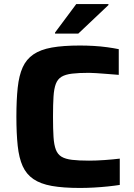

<svg xmlns="http://www.w3.org/2000/svg" viewBox="-20 -921 661 949"><path d="M375 8Q292 8 236 -2Q180 -12 145 -36Q110 -60 92 -100Q74 -140 67.5 -200.5Q61 -261 61 -344Q61 -427 67.5 -487.5Q74 -548 92 -588Q110 -628 145 -652Q180 -676 236 -686Q292 -696 375 -696Q408 -696 443 -694Q478 -692 510.5 -687.5Q543 -683 567 -678V-551Q532 -554 504 -556Q476 -558 455.5 -559.5Q435 -561 420 -561Q369 -561 336 -557Q303 -553 284 -541.5Q265 -530 256 -506.5Q247 -483 244.5 -443.5Q242 -404 242 -344Q242 -284 244.5 -244.5Q247 -205 256 -181.5Q265 -158 284 -146.5Q303 -135 336 -131Q369 -127 420 -127Q455 -127 497.5 -130Q540 -133 572 -137V-7Q547 -3 513.5 0.5Q480 4 444 6Q408 8 375 8ZM252 -755V-760L357 -901H516V-896L367 -755Z"/></svg>

Font: Saira SemiExpanded
Style: Bold
Weight: 700
Width: 6
Designer: Hector Gatti with collaboration of the Omnibus-Type team
Foundry: Omnibus-Type
Version: Version 1.101